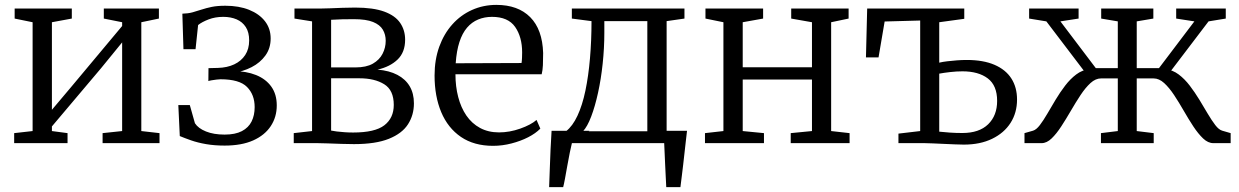

<svg xmlns="http://www.w3.org/2000/svg" viewBox="-20 -586 5073 786"><path d="M38 0V-41L113.5 -49.5V-495L40 -510V-551H274V-510L192.5 -495V-136.5L271 -229.5L480 -479.5V-495L405 -510V-551H630.5V-510L558.5 -495V-49.5L633 -41V0H400V-41L480 -49.5V-412.5L393.5 -306.5L192.5 -68.5V-49.5L256.5 -41V0Z M899.5 10Q858 10 823.5 4Q789 -2 762 -11.5Q735 -21 716 -29L710 -156H757L778 -81.5Q791.5 -60.5 823.2 -47.8Q855 -35 899.5 -35Q943 -35 970.2 -49.2Q997.5 -63.5 1010 -88.8Q1022.5 -114 1022.5 -147.5Q1022.5 -198.5 991.2 -230Q960 -261.5 882.5 -261.5Q877 -261.5 866.2 -260.2Q855.5 -259 845.8 -257.2Q836 -255.5 833 -254L833.5 -307L872 -308Q910 -309 938.8 -322.5Q967.5 -336 983.8 -360.8Q1000 -385.5 1000 -420.5Q1000 -454 986.2 -475.2Q972.5 -496.5 948.5 -506.8Q924.5 -517 894 -517Q861 -517 833.8 -506.5Q806.5 -496 791 -483.5L780.5 -384.5H731L726.5 -530Q749.5 -530.5 768 -535.5Q786.5 -540.5 805.2 -546.8Q824 -553 847 -557.8Q870 -562.5 902.5 -562.5Q958 -562.5 999.8 -545.8Q1041.5 -529 1064.8 -499Q1088 -469 1088 -428.5Q1088 -388.5 1066.5 -358.8Q1045 -329 1009.8 -311Q974.5 -293 932.5 -287L934.5 -295Q988 -295 1028.2 -278.8Q1068.5 -262.5 1090.8 -231.2Q1113 -200 1113 -154.5Q1113 -107 1088.5 -69.8Q1064 -32.5 1016.5 -11.2Q969 10 899.5 10Z M1429 4Q1407.5 4 1377.8 3Q1348 2 1321.2 1Q1294.5 0 1280 0H1182.5V-41L1257.5 -49.5V-498.5L1185.5 -510V-551H1290Q1306.5 -551 1330.5 -552Q1354.5 -553 1381.5 -554Q1408.5 -555 1433.5 -555Q1508 -555 1553 -538.5Q1598 -522 1618.2 -492.2Q1638.5 -462.5 1638.5 -423.5Q1638.5 -372 1607.5 -342.2Q1576.5 -312.5 1525.5 -301Q1573.5 -297 1606.8 -279.5Q1640 -262 1657.2 -232.8Q1674.5 -203.5 1674.5 -163Q1674.5 -115 1650.2 -77.2Q1626 -39.5 1572 -17.8Q1518 4 1429 4ZM1425.5 -43.5Q1515 -43.5 1553.5 -73.2Q1592 -103 1592 -156.5Q1592 -217 1552.8 -241.2Q1513.5 -265.5 1451.5 -265.5H1335.5V-51.5Q1344 -49.5 1358.2 -47.8Q1372.5 -46 1390 -44.8Q1407.5 -43.5 1425.5 -43.5ZM1335.5 -310H1435Q1479.5 -310 1506.5 -325.5Q1533.5 -341 1546.2 -366Q1559 -391 1559 -419Q1559 -444.5 1547.2 -464.5Q1535.5 -484.5 1507.2 -496Q1479 -507.5 1428.5 -507.5Q1405 -507.5 1381 -507Q1357 -506.5 1335.5 -505Z M1998.5 11Q1920.5 11 1867 -25.5Q1813.5 -62 1786.2 -127Q1759 -192 1759 -277Q1759 -341.5 1778.2 -394.8Q1797.5 -448 1831.8 -486.2Q1866 -524.5 1912.2 -545.2Q1958.5 -566 2012 -566Q2100.5 -566 2150.5 -515.8Q2200.5 -465.5 2203.5 -369Q2203.5 -340.5 2202.5 -319.2Q2201.5 -298 2197.5 -282H1844.5Q1844.5 -232 1855.8 -188.8Q1867 -145.5 1889.2 -113Q1911.5 -80.5 1945.2 -62.2Q1979 -44 2023 -44Q2066 -44 2109.8 -59.5Q2153.5 -75 2176.5 -95L2192 -59.5Q2173 -40 2142.2 -24.2Q2111.5 -8.5 2074 1.2Q2036.5 11 1998.5 11ZM1845.5 -327 2115 -328Q2116.5 -336 2117 -349.2Q2117.5 -362.5 2117.5 -371.5Q2117.5 -434.5 2088.8 -475.8Q2060 -517 1994 -517Q1963.5 -517 1937.5 -506.2Q1911.5 -495.5 1892 -472.8Q1872.5 -450 1860.8 -414Q1849 -378 1845.5 -327Z M2282 0V-48.5L2297.5 -49Q2324 -69.5 2344 -112.2Q2364 -155 2376.5 -214.8Q2389 -274.5 2395.2 -347Q2401.5 -419.5 2401.5 -499.5L2321 -510V-551H2782V-510L2709 -499.5V0ZM2366.5 -48.5H2630V-499.5H2454V-452.5Q2454 -389 2447.2 -325.5Q2440.5 -262 2428.2 -206.2Q2416 -150.5 2400.2 -109Q2384.5 -67.5 2366.5 -48.5ZM2228 180Q2229.5 142 2230.8 103.8Q2232 65.5 2233.8 26.5Q2235.5 -12.5 2238 -50.5H2393L2323 -8Q2318 12 2312.5 39.2Q2307 66.5 2302 94.8Q2297 123 2292.8 146Q2288.5 169 2285.5 180ZM2707.5 180Q2706.5 157.5 2705.2 134.5Q2704 111.5 2703 89Q2702 66.5 2701 44Q2700 21.5 2699 0L2650.5 -50.5H2792.5Q2790 -27.5 2787.2 -4.5Q2784.5 18.5 2782 41.8Q2779.5 65 2776.8 88Q2774 111 2771.2 134.2Q2768.5 157.5 2765.5 180Z M2866 0V-41L2941.5 -49.5V-495L2868 -510V-551H3104V-510L3020.5 -495V-310.5H3304V-495L3219 -510V-551H3454V-510L3382.5 -495V-49.5L3458 -41V0H3217V-41L3304 -49.5V-260.5H3020.5V-49.5L3107.5 -41V0Z M3925.5 6Q3911 6 3889 5Q3867 4 3843.2 3Q3819.5 2 3798.8 1Q3778 0 3765 0H3658V-39L3747 -49.5V-502L3601.5 -498L3576.5 -351H3525L3530 -551H3927.5V-509L3825 -495V-329.5Q3839.5 -333 3858.5 -335.2Q3877.5 -337.5 3898 -339Q3918.5 -340.5 3938 -340.5Q4005 -340.5 4051 -320.8Q4097 -301 4120.2 -264.8Q4143.5 -228.5 4143.5 -178.5Q4143.5 -124.5 4117 -83Q4090.5 -41.5 4041.5 -17.8Q3992.5 6 3925.5 6ZM3919.5 -41.5Q3988.5 -41.5 4025.2 -77.2Q4062 -113 4062 -173Q4062 -236 4023.8 -265Q3985.5 -294 3920 -294Q3896 -294 3869.8 -291Q3843.5 -288 3825 -284.5V-47Q3844 -45 3868.5 -43.2Q3893 -41.5 3919.5 -41.5Z M4174 0V-41L4209 -51Q4222.5 -55 4237 -74Q4251.5 -93 4267.5 -120.5Q4283.5 -148 4301.5 -178Q4319.5 -208 4340.5 -235.5Q4361.5 -263 4385.8 -281.2Q4410 -299.5 4438.5 -302.5L4438 -269L4263.5 -498.5L4193 -510V-551H4395.5V-510L4321 -498.5L4466 -307H4556V-498.5L4488 -510V-551H4701.5V-510L4633.5 -498.5V-307H4724.5L4869.5 -498.5L4795 -510V-551H4998V-510L4927.5 -498.5L4753 -269L4752.5 -302.5Q4781 -299.5 4805.2 -281.2Q4829.5 -263 4850.5 -235.5Q4871.5 -208 4889.8 -178Q4908 -148 4924.2 -120.5Q4940.5 -93 4955 -74Q4969.5 -55 4983.5 -51L5018 -41V0H4947Q4925.5 0 4905.2 -19.2Q4885 -38.5 4865.2 -68.5Q4845.5 -98.5 4826 -132.5Q4806.5 -166.5 4786.5 -196.8Q4766.5 -227 4745.8 -246Q4725 -265 4702.5 -265H4633.5V-49.5L4703 -41V0H4487V-41L4556 -49.5V-265H4487.5Q4465 -265 4444.2 -246Q4423.5 -227 4403.5 -196.8Q4383.5 -166.5 4363.8 -132.5Q4344 -98.5 4324.5 -68.5Q4305 -38.5 4285 -19.2Q4265 0 4244 0Z"/></svg>

Font: Merriweather 28pt Light
Style: Regular
Weight: 300
Version: Version 2.100